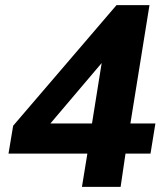

<svg xmlns="http://www.w3.org/2000/svg" viewBox="-20 -725 640 745"><path d="M298 0 319 -129H13L31 -237L432 -705H560L486 -246H583L564 -129H467L448 0ZM337 -246 381 -521H409L145 -210L146 -246Z"/></svg>

Font: Mulish ExtraLight ExtraBold
Style: Italic
Weight: 800
Italic angle: -9°
Version: Version 3.603